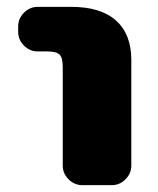

<svg xmlns="http://www.w3.org/2000/svg" viewBox="-20 -540 461 560"><path d="M188 -520Q274 -520 318.5 -480Q363 -440 363 -365V-57Q363 -34 346 -17Q329 0 306 0H220Q197 0 180 -17Q163 -34 163 -57V-345Q163 -372 153.5 -381Q144 -390 118 -390H90Q67 -390 50 -407Q33 -424 33 -447V-463Q33 -486 50 -503Q67 -520 90 -520Z"/></svg>

Font: Rounded Mplus 1c Black
Style: Regular
Weight: 900
Version: Version 1.059.20150529